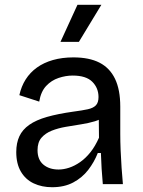

<svg xmlns="http://www.w3.org/2000/svg" viewBox="-20 -770 596 803"><path d="M198 13Q155 13 121 -3Q87 -19 67.5 -52Q48 -85 48 -134Q48 -172 61 -200Q74 -228 102.5 -248Q131 -268 176.5 -281Q222 -294 286 -303Q324 -308 347 -313Q370 -318 381 -329.5Q392 -341 392 -364Q392 -402 366 -428Q340 -454 284 -454Q255 -454 225 -444Q195 -434 173 -410.5Q151 -387 144 -345L61 -372Q69 -409 87.5 -438Q106 -467 134.5 -487.5Q163 -508 201.5 -519Q240 -530 287 -530Q353 -530 396 -508Q439 -486 461 -440.5Q483 -395 483 -324V-210Q483 -178 484.5 -141.5Q486 -105 488.5 -68.5Q491 -32 494 0H410Q407 -32 405 -64.5Q403 -97 402 -130H389Q374 -92 349 -59.5Q324 -27 286.5 -7Q249 13 198 13ZM225 -61Q246 -61 269 -68.5Q292 -76 315 -92Q338 -108 358 -133Q378 -158 394 -194L393 -292L420 -287Q404 -271 377.5 -263Q351 -255 319 -250Q287 -245 255 -239.5Q223 -234 196.5 -223.5Q170 -213 153.5 -194Q137 -175 137 -142Q137 -102 161.5 -81.5Q186 -61 225 -61ZM310 -595H233L304 -750H404Z"/></svg>

Font: Bricolage Grotesque 16pt
Style: Regular
Weight: 400
Version: Version 1.001;gftools[0.9.33.dev8+g029e19f]